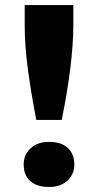

<svg xmlns="http://www.w3.org/2000/svg" viewBox="-20 -731 389 762"><path d="M78 -633V-711H271V-633Q271 -483 225 -255H124Q103 -364 90.5 -457Q78 -550 78 -633ZM74 -78Q74 -117 101.5 -142.5Q129 -168 175 -168Q223 -168 249 -144Q275 -120 275 -78Q275 -40 248 -14.5Q221 11 175 11Q126 11 100 -12.5Q74 -36 74 -78Z"/></svg>

Font: Lexend Exa HM Xlight
Style: Bold
Weight: 700
Designer: Bonnie Shaver-Troup, Thomas Jockin, Octavio Pardo
Foundry: Lexend
Version: Version 1.091